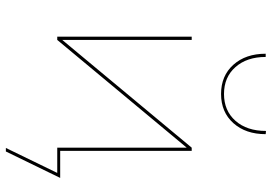

<svg xmlns="http://www.w3.org/2000/svg" viewBox="-156 -595 926 654"><g transform="rotate(90 307.0 -268.0)"><path d="M163 -710H174Q174 -646 208.5 -607Q243 -568 300 -568Q357 -568 391.5 -607Q426 -646 426 -711L437 -710Q437 -642 399.5 -600Q362 -558 300 -558Q238 -558 200.5 -600Q163 -642 163 -710ZM496 175H484L569 0H483V-441L116 0H105V-458H116V-17L483 -458H494V-10H586Z"/></g></svg>

Font: Ysabeau SC Hairline
Style: Regular
Weight: 100
Designer: Christian Thalmann (Catharsis Fonts)
Version: Version 0.003